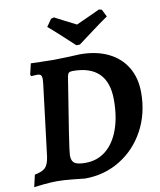

<svg xmlns="http://www.w3.org/2000/svg" viewBox="-94 -939 856 1025"><g transform="rotate(-10 334.0 -426.0)"><path d="M134 0Q102 0 61.5 4Q21 8 8 10L23 -55Q65 -63 81.5 -80Q98 -97 104 -140L151 -524Q153 -544 153 -549Q153 -565 147.5 -571.5Q142 -578 128 -578Q117 -578 107.5 -577Q98 -576 95 -576L91 -585L105 -644Q119 -644 155.5 -642.5Q192 -641 227 -641Q255 -641 305 -643Q355 -645 371 -646Q459 -646 523.5 -615Q588 -584 623 -526Q658 -468 658 -388Q658 -275 609 -184Q560 -93 474.5 -40.5Q389 12 283 12Q267 10 217.5 5Q168 0 134 0ZM288 -540Q225 -153 225 -124Q225 -93 241.5 -81.5Q258 -70 300 -70Q364 -70 410.5 -107Q457 -144 482.5 -213Q508 -282 508 -375Q508 -565 318 -565Q303 -565 297 -560Q291 -555 288 -540ZM380 -697H361Q345 -712 295.5 -757.5Q246 -803 225 -820L253 -860L269 -864Q271 -863 323 -836L384 -805Q396 -810 459 -839L513 -864L528 -860L548 -820Q522 -803 461 -757.5Q400 -712 380 -697Z"/></g></svg>

Font: Alegreya SC
Style: Bold Italic
Weight: 700
Italic angle: -7°
Designer: Juan Pablo del Peral
Foundry: Huerta Tipografica
Version: Version 2.007; ttfautohint (v1.6)